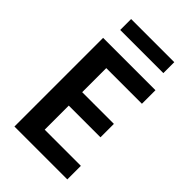

<svg xmlns="http://www.w3.org/2000/svg" viewBox="-252 -942 1032 1032"><g transform="rotate(45 264.0 -426.0)"><path d="M433 -769H105V-852H433ZM472 0H70V-674H468V-571H197V-388H438V-286H197V-103H472Z"/></g></svg>

Font: Hind Guntur SemiBold
Style: Regular
Weight: 600
Designer: Manushi Parikh, Hitesh Malaviya
Foundry: Indian Type Foundry
Version: Version 1.000;PS 1.0;hotconv 1.0.86;makeotf.lib2.5.63406; tt